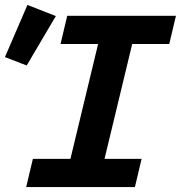

<svg xmlns="http://www.w3.org/2000/svg" viewBox="-109 -757 732 777"><path d="M-3 0 24 -114H176L288 -579H136L163 -693H603L576 -579H426L314 -114H464L437 0ZM-1 -492 -89 -526 2 -737 117 -692Z"/></svg>

Font: Ubuntu Sans Mono
Style: Bold Italic
Weight: 700
Italic angle: -13.5°
Monospace: yes
Designer: Dalton Maag Ltd
Foundry: Dalton Maag Ltd
Version: Version 1.006